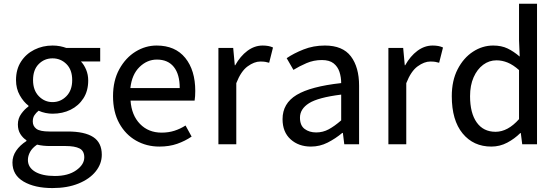

<svg xmlns="http://www.w3.org/2000/svg" viewBox="-20 -752 2901 1001"><path d="M253.4 228.5Q161.1 228.5 103 194.6Q44.9 160.6 44.9 95.2Q44.9 62.5 64.2 33.9Q83.5 5.4 117.7 -16.6V-21Q99.1 -32.7 86.2 -53.2Q73.2 -73.7 73.2 -103.5Q73.2 -134.3 90.8 -158.7Q108.4 -183.1 128.4 -196.8V-201.2Q103 -220.2 83.3 -254.9Q63.5 -289.6 63.5 -334.5Q63.5 -390.6 89.6 -430.9Q115.7 -471.2 159.2 -492.9Q202.6 -514.6 253.9 -514.6Q274.9 -514.6 293.2 -511Q311.5 -507.3 325.7 -502H502.4V-431.6H401.9Q418 -415 429 -388.9Q439.9 -362.8 439.9 -332.5Q439.9 -278.3 415 -239.5Q390.1 -200.7 348.1 -179.9Q306.2 -159.2 253.9 -159.2Q236.3 -159.2 217.3 -163.1Q198.2 -167 181.2 -174.8Q168 -164.1 159.4 -151.1Q150.9 -138.2 150.9 -118.7Q150.9 -94.7 169.4 -80.6Q188 -66.4 237.8 -66.4H333Q421.4 -66.4 466.1 -37.4Q510.7 -8.3 510.7 54.7Q510.7 102.1 479 141.6Q447.3 181.2 389.4 204.8Q331.5 228.5 253.4 228.5ZM253.9 -219.7Q295.9 -219.7 326.2 -250.5Q356.4 -281.2 356.4 -334.5Q356.4 -388.2 326.4 -418Q296.4 -447.8 253.9 -447.8Q211.4 -447.8 181.9 -418Q152.3 -388.2 152.3 -334.5Q152.3 -281.2 182.4 -250.5Q212.4 -219.7 253.9 -219.7ZM266.1 165.5Q335.4 165.5 377.4 135.7Q419.4 106 419.4 68.4Q419.4 34.7 394.8 22Q370.1 9.3 321.8 9.3H239.7Q223.1 9.3 206.3 7.6Q189.5 5.9 173.3 2Q147.9 19.5 136.7 40.3Q125.5 61 125.5 82Q125.5 120.6 162.8 143.1Q200.2 165.5 266.1 165.5Z M811 12.2Q744.1 12.2 689.2 -19Q634.3 -50.3 601.8 -109.1Q569.3 -168 569.3 -250.5Q569.3 -332 602.1 -391.4Q634.8 -450.7 686.5 -482.7Q738.3 -514.6 796.4 -514.6Q893.6 -514.6 945.8 -450.2Q998 -385.7 998 -277.8Q998 -249 994.6 -227.5H660.6Q666 -150.9 710 -105.7Q753.9 -60.5 822.8 -60.5Q858.4 -60.5 889.2 -70.3Q919.9 -80.1 947.3 -97.7L979 -40Q944.8 -16.6 903.6 -2.2Q862.3 12.2 811 12.2ZM659.7 -293H917Q917 -364.7 886.2 -403.1Q855.5 -441.4 797.9 -441.4Q747.1 -441.4 707.3 -402.6Q667.5 -363.8 659.7 -293Z M1118.7 0V-502H1195.8L1204.1 -411.6H1206.1Q1232.9 -459.5 1270 -487.1Q1307.1 -514.6 1349.1 -514.6Q1381.8 -514.6 1403.3 -504.4L1383.3 -424.8Q1372.1 -428.2 1362.3 -429.7Q1352.5 -431.2 1336.9 -431.2Q1305.7 -431.2 1271 -406Q1236.3 -380.9 1211.9 -318.4V0Z M1601.1 12.2Q1537.1 12.2 1495.1 -25.6Q1453.1 -63.5 1453.1 -130.9Q1453.1 -212.9 1526.4 -257.1Q1599.6 -301.3 1758.8 -318.8Q1758.8 -349.6 1749.8 -377.2Q1740.7 -404.8 1719 -421.9Q1697.3 -439 1658.2 -439Q1615.7 -439 1578.1 -422.9Q1540.5 -406.7 1509.8 -387.7L1474.6 -448.7Q1510.7 -473.6 1562.3 -494.1Q1613.8 -514.6 1673.8 -514.6Q1766.6 -514.6 1809.3 -458.3Q1852.1 -401.9 1852.1 -305.2V0H1774.9L1767.6 -59.1H1764.6Q1729 -29.3 1688 -8.5Q1647 12.2 1601.1 12.2ZM1628.4 -61.5Q1663.6 -61.5 1693.8 -77.9Q1724.1 -94.2 1758.8 -124.5V-258.8Q1638.2 -243.7 1591.1 -213.9Q1543.9 -184.1 1543.9 -138.7Q1543.9 -97.7 1568.4 -79.6Q1592.8 -61.5 1628.4 -61.5Z M2004.9 0V-502H2082L2090.3 -411.6H2092.3Q2119.1 -459.5 2156.2 -487.1Q2193.4 -514.6 2235.4 -514.6Q2268.1 -514.6 2289.6 -504.4L2269.5 -424.8Q2258.3 -428.2 2248.5 -429.7Q2238.8 -431.2 2223.1 -431.2Q2191.9 -431.2 2157.2 -406Q2122.6 -380.9 2098.1 -318.4V0Z M2541.5 12.2Q2448.2 12.2 2391.8 -56.4Q2335.4 -125 2335.4 -250.5Q2335.4 -332 2366 -391.1Q2396.5 -450.2 2445.8 -482.4Q2495.1 -514.6 2551.3 -514.6Q2594.2 -514.6 2626.2 -499.3Q2658.2 -483.9 2689.5 -457L2686 -541.5V-732.4H2779.8V0H2702.6L2695.3 -58.1H2692.4Q2663.1 -28.8 2624.5 -8.3Q2585.9 12.2 2541.5 12.2ZM2563.5 -64.9Q2627.4 -64.9 2686 -130.9V-386.7Q2655.3 -414.1 2626.5 -425.8Q2597.7 -437.5 2568.4 -437.5Q2530.3 -437.5 2499 -414.3Q2467.8 -391.1 2449.2 -349.1Q2430.7 -307.1 2430.7 -250.5Q2430.7 -162.6 2465.3 -113.8Q2500 -64.9 2563.5 -64.9Z"/></svg>

Font: Akatab Medium
Style: Regular
Weight: 500
Designer: SIL Global
Foundry: SIL Global
Version: Version 4.100